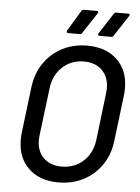

<svg xmlns="http://www.w3.org/2000/svg" viewBox="-60 -937 722 992"><g transform="rotate(5 301.5 -441.0)"><path d="M68 -194Q68 -218 70 -231L99 -469Q108 -540 144.5 -594Q181 -648 239 -678Q297 -708 368 -708Q466 -708 523.5 -653Q581 -598 581 -506Q581 -482 579 -469L550 -231Q542 -160 505 -105.5Q468 -51 410 -21Q352 9 280 9Q183 9 125.5 -46Q68 -101 68 -194ZM457 -227 486 -470Q488 -488 488 -496Q488 -555 453 -590Q418 -625 358 -625Q293 -625 247 -582.5Q201 -540 193 -470L163 -227Q161 -209 161 -201Q161 -143 196 -108.5Q231 -74 290 -74Q357 -74 402.5 -116Q448 -158 457 -227ZM257 -776 322 -884Q326 -891 335 -891H401Q406 -891 408.5 -887.5Q411 -884 407 -879L336 -771Q333 -764 324 -764H263Q258 -764 256.5 -767.5Q255 -771 257 -776ZM420 -776 490 -884Q494 -891 502 -891H565Q570 -891 572 -887.5Q574 -884 570 -879L499 -771Q496 -764 487 -764H427Q422 -764 419.5 -767.5Q417 -771 420 -776Z"/></g></svg>

Font: Barlow Medium
Style: Italic
Weight: 500
Italic angle: -7°
Designer: Jeremy Tribby
Foundry: Tribby Type
Version: Version 1.408